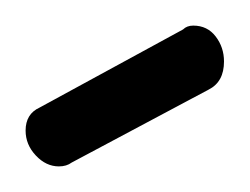

<svg xmlns="http://www.w3.org/2000/svg" viewBox="-20 -721 195 150"><path d="M143 -651 36 -594Q32 -591 26 -591Q16 -591 8 -599.5Q0 -608 0 -619Q0 -632 11 -637L123 -698Q126 -701 131 -701Q142 -701 148.5 -692.5Q155 -684 155 -673Q155 -657 143 -651Z"/></svg>

Font: Dosis
Style: Book
Weight: 400
Designer: EdgarTolentino, PabloImpallari, IginoMarini
Foundry: EdgarTolentino, PabloImpallari, IginoMarini
Version: Version 1.007